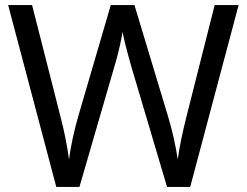

<svg xmlns="http://www.w3.org/2000/svg" viewBox="-20 -734 970 754"><path d="M917 -714 727 0H636L497 -468Q489 -497 481 -526Q473 -555 468 -577.5Q463 -600 461 -609Q460 -596 450.5 -553.5Q441 -511 427 -465L292 0H201L12 -714H106L217 -278Q229 -232 237.5 -189Q246 -146 251 -108Q256 -147 266 -193Q276 -239 289 -283L415 -714H508L639 -280Q653 -234 663 -188.5Q673 -143 678 -108Q683 -145 692 -188.5Q701 -232 713 -279L823 -714Z"/></svg>

Font: Noto Sans Glagolitic
Style: Regular
Weight: 400
Designer: Monotype Design Team
Foundry: Monotype Imaging Inc.
Version: Version 2.004; ttfautohint (v1.8.4.7-5d5b)